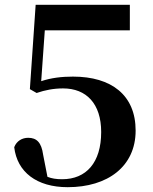

<svg xmlns="http://www.w3.org/2000/svg" viewBox="-20 -761 634 797"><path d="M261 16C427 16 543 -70 543 -219C543 -366 443 -443 283 -443C236 -443 193 -438 151 -424L166 -635H519V-741H128L104 -391L132 -375C167 -387 202 -394 242 -394C338 -394 400 -331 400 -213C400 -86 338 -17 238 -17C213 -17 195 -20 177 -27L159 -119C152 -170 132 -189 97 -189C72 -189 49 -176 39 -150C51 -47 132 16 261 16Z"/></svg>

Font: Noto Serif KR
Style: Bold
Weight: 700
Designer: Ryoko NISHIZUKA 西塚涼子 (kana & ideographs); Frank Grießhammer (Latin, Greek & Cyrillic); Wenlong ZHANG 张文龙 (bopomofo); San
Foundry: Adobe
Version: Version 2.001;hotconv 1.1.0;makeotfexe 2.6.0